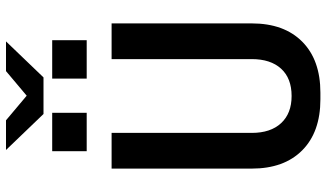

<svg xmlns="http://www.w3.org/2000/svg" viewBox="-244 -834 1088 640"><g transform="rotate(-90 300.0 -514.0)"><path d="M289 10Q180 10 119 -50.5Q58 -111 58 -219V-686H177V-219Q177 -156 209.5 -121Q242 -86 300 -86Q359 -86 391 -121Q423 -156 423 -219V-686H542V-219Q542 -111 481 -50.5Q420 10 311 10ZM240 -913 120 -1038H219L301 -969L383 -1038H482L362 -913ZM116 -769V-884H244V-769ZM358 -769V-884H486V-769Z"/></g></svg>

Font: Chivo Mono Medium Medium
Style: Regular
Weight: 500
Monospace: yes
Version: Version 1.008